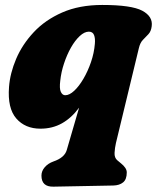

<svg xmlns="http://www.w3.org/2000/svg" viewBox="-20 -494 617 755"><path d="M425.5 235.5 190 240Q143 241 143 196.5Q143 178.5 156 163.5Q169 148.5 190 141Q234 126 242.5 96L291 -70.5Q261 -30 223.5 -9Q186 12 139 12Q79 12 44 -28.2Q9 -68.5 15.5 -152Q19.5 -206 43.5 -262.5Q67.5 -319 112.5 -367.2Q157.5 -415.5 224.8 -445Q292 -474.5 382 -474.5Q497 -474.5 539.5 -451.8Q582 -429 576.5 -390.5Q574 -370.5 563.5 -359.5Q553 -348.5 542 -337.2Q531 -326 526 -304.5L436 68Q431.5 87.5 430.5 107Q429.5 126.5 441.5 136.5L456.5 149Q466 156.5 472.2 165.5Q478.5 174.5 478.5 184Q478.5 211.5 464 223.2Q449.5 235 425.5 235.5ZM217 -177Q213 -146 219.2 -132.8Q225.5 -119.5 236.5 -119.5Q253 -119.5 272 -137.2Q291 -155 308.2 -184.5Q325.5 -214 337.8 -249.8Q350 -285.5 353 -321.5Q355 -343 349.8 -356.2Q344.5 -369.5 329.5 -369.5Q312 -369.5 293.5 -352.2Q275 -335 259 -306.8Q243 -278.5 231.8 -244.5Q220.5 -210.5 217 -177Z"/></svg>

Font: Fraunces 72pt S100 Black
Style: Italic
Weight: 900
Italic angle: -16°
Version: Version 1.000; ttfautohint (v1.8.3)